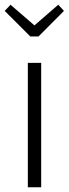

<svg xmlns="http://www.w3.org/2000/svg" viewBox="-33 -787 289 807"><path d="M211.9 -767.1 235.8 -741.2 128.9 -633.8H94.2L-13.2 -741.2L11.2 -767.1L111.8 -680.2ZM140.1 -522.9V0H84V-522.9Z"/></svg>

Font: Fira Sans Compressed Light
Style: Regular
Weight: 300
Width: 1
Designer: Carrois Corporate & Edenspiekermann AG
Foundry: Carrois Corporate GbR & Edenspiekermann AG
Version: Version 4.203;PS 004.203;hotconv 1.0.88;makeotf.lib2.5.64775